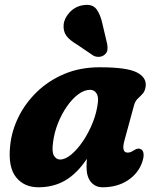

<svg xmlns="http://www.w3.org/2000/svg" viewBox="-20 -760 646 792"><path d="M493.5 -181Q479.5 -130.5 506.5 -130.5Q515.5 -130.5 521.5 -133.8Q527.5 -137 536 -142Q550.5 -151 562 -144Q570.5 -139.5 572.2 -125.8Q574 -112 565.5 -88Q548.5 -42.5 505.5 -15Q462.5 12.5 403 12.5Q373.5 12.5 355.2 -9.2Q337 -31 337 -70Q337 -88.5 338.5 -105Q298.5 -45 250 -16.2Q201.5 12.5 138.5 12.5Q79 12.5 45.8 -29.5Q12.5 -71.5 22 -160Q28 -219.5 56 -276.8Q84 -334 131.8 -380.5Q179.5 -427 245 -454.8Q310.5 -482.5 391.5 -482.5Q502 -482.5 543.5 -461.8Q585 -441 581 -404.5Q578.5 -384.5 568.8 -373.8Q559 -363 548.2 -353Q537.5 -343 533 -326ZM199 -174Q193 -134 202.5 -118Q212 -102 228 -102Q249.5 -102 274.5 -123Q299.5 -144 322.8 -178.5Q346 -213 362.8 -255Q379.5 -297 384 -339.5Q386.5 -363 377.2 -376.2Q368 -389.5 352 -389.5Q327.5 -389.5 302.8 -371Q278 -352.5 256.2 -321.2Q234.5 -290 219.2 -251.8Q204 -213.5 199 -174ZM403 -659.5 422 -579Q424.5 -566 423.2 -554.5Q422 -543 411 -534Q401 -526 388 -525.5Q375 -525 364.5 -531L296.5 -577Q266 -595 253.2 -613.2Q240.5 -631.5 242.5 -658Q245 -685 267.2 -709Q289.5 -733 322 -738.5Q361 -745 378 -722Q395 -699 403 -659.5Z"/></svg>

Font: Fraunces 9pt S100
Style: Bold Italic
Weight: 700
Italic angle: -16°
Version: Version 1.000; ttfautohint (v1.8.3)